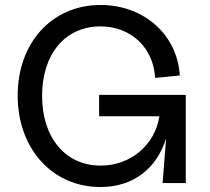

<svg xmlns="http://www.w3.org/2000/svg" viewBox="-20 -735 842 771"><path d="M383 16C514 16 608 -56 647 -179L633 0H726V-354H378V-268H620C602 -152 504 -70 384 -70C243 -70 149 -182 149 -350C149 -518 242 -629 383 -629C506 -629 596 -544 603 -422L702 -432C692 -596 558 -715 384 -715C189 -715 51 -564 51 -351C51 -137 191 16 383 16Z"/></svg>

Font: Uncut Sans Medium
Style: Regular
Weight: 500
Designer: Kasper Nordkvist
Foundry: UNCUT.wtf
Version: Version 1.304;Glyphs 3.2 (3246)